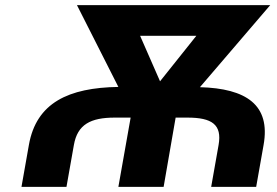

<svg xmlns="http://www.w3.org/2000/svg" viewBox="-20 -731 1084 751"><path d="M93 -164 64 0H240L269 -164C283 -244 334 -271 429 -271H491L443 0H620L667 -271H713C809 -271 849 -244 835 -164L806 0H982L1011 -164C1039 -321 943 -385 762 -390L1037 -711H281L443 -391C248 -388 122 -329 93 -164ZM606 -413 528 -591H748Z"/></svg>

Font: Asimov
Style: XWidIt
Weight: 500
Designer: Google
Version: Version 2.000980; 2014